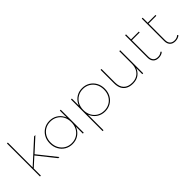

<svg xmlns="http://www.w3.org/2000/svg" viewBox="123 -1799 3049 3049"><g transform="rotate(-45 1648.0 -274.0)"><path d="M128 -154V-178L500 -517H529L304 -311L288 -299ZM115 0V-742H135V0ZM526 0 284 -304 300 -316 552 0Z M847 3Q776 3 719 -30.5Q662 -64 629 -123.5Q596 -183 596 -259Q596 -336 629 -394.5Q662 -453 719 -486.5Q776 -520 847 -520Q918 -520 974 -486.5Q1030 -453 1062.5 -394.5Q1095 -336 1095 -259Q1095 -183 1062.5 -123.5Q1030 -64 974 -30.5Q918 3 847 3ZM847 -16Q913 -16 965.5 -47Q1018 -78 1048 -133Q1078 -188 1078 -259Q1078 -331 1048 -385.5Q1018 -440 965.5 -470.5Q913 -501 847 -501Q781 -501 729 -470.5Q677 -440 646.5 -385.5Q616 -331 616 -259Q616 -188 646.5 -133Q677 -78 729 -47Q781 -16 847 -16ZM1078 0V-190L1088 -260L1078 -330V-517H1098V0Z M1579 3Q1508 3 1452 -30.5Q1396 -64 1363.5 -123Q1331 -182 1331 -258Q1331 -335 1363.5 -394Q1396 -453 1452 -486.5Q1508 -520 1579 -520Q1650 -520 1707 -486.5Q1764 -453 1797 -394Q1830 -335 1830 -258Q1830 -182 1797 -123Q1764 -64 1707 -30.5Q1650 3 1579 3ZM1328 194V-517H1348V-327L1338 -257L1348 -187V194ZM1579 -16Q1645 -16 1697.5 -46.5Q1750 -77 1780 -132Q1810 -187 1810 -258Q1810 -330 1780 -384.5Q1750 -439 1697.5 -470Q1645 -501 1579 -501Q1513 -501 1460.5 -470Q1408 -439 1378 -384.5Q1348 -330 1348 -258Q1348 -187 1378 -132Q1408 -77 1460.5 -46.5Q1513 -16 1579 -16Z M2205 3Q2139 3 2091.5 -21.5Q2044 -46 2018.5 -94Q1993 -142 1993 -212V-517H2013V-212Q2013 -116 2063 -66Q2113 -16 2204 -16Q2269 -16 2316 -43.5Q2363 -71 2388 -121Q2413 -171 2413 -236V-517H2433V0H2413V-146L2415 -143Q2393 -76 2339 -36.5Q2285 3 2205 3Z M2782 3Q2721 3 2689 -32Q2657 -67 2657 -124V-630H2677V-129Q2677 -74 2704 -45Q2731 -16 2783 -16Q2835 -16 2869 -48L2883 -34Q2865 -15 2837.5 -6Q2810 3 2782 3ZM2667 -498V-517H2852V-498Z M3156 3Q3095 3 3063 -32Q3031 -67 3031 -124V-630H3051V-129Q3051 -74 3078 -45Q3105 -16 3157 -16Q3209 -16 3243 -48L3257 -34Q3239 -15 3211.5 -6Q3184 3 3156 3ZM3041 -498V-517H3226V-498Z"/></g></svg>

Font: Montserrat Alternates Thin
Style: Regular
Weight: 100
Designer: Julieta Ulanovsky
Foundry: Julieta Ulanovsky
Version: Version 9.000